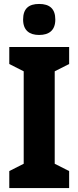

<svg xmlns="http://www.w3.org/2000/svg" viewBox="-20 -952 397 972"><path d="M178 -932C126 -932 97 -909 97 -853C97 -799 128 -775 178 -775C229 -775 260 -799 260 -853C260 -908 231 -932 178 -932ZM330 0V-86L257 -123V-591L330 -628V-714H27V-628L100 -591V-123L27 -86V0Z"/></svg>

Font: Noto Sans Gujarati Condensed ExtraBold
Style: Regular
Weight: 800
Width: 3
Designer: Jelle Bosma - Monotype Design Team, Universal Thirst
Foundry: Monotype Imaging Inc.
Version: Version 2.106